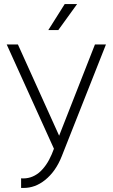

<svg xmlns="http://www.w3.org/2000/svg" viewBox="-20 -717 550 937"><path d="M356.4 -697.3Q333 -665 264.6 -570.3Q252.9 -570.3 215.8 -570.3Q236.3 -601.6 295.9 -697.3Q310.5 -697.3 356.4 -697.3ZM443.4 -500Q456.1 -500 497.1 -500Q443.4 -363.3 281.2 45.9Q252 120.1 199.2 162.1Q151.4 200.2 95.7 200.2Q89.8 200.2 83 200.2Q83 184.6 83 153.3Q130.9 157.2 169.9 126Q208 93.8 232.4 36.1Q235.4 27.3 243.2 8.8Q185.5 -118.2 12.7 -500Q26.4 -500 67.4 -500Q117.2 -388.7 268.6 -54.7Q312.5 -166 443.4 -500Z"/></svg>

Font: LeFont
Style: ExtraLight
Weight: 200
Designer: Leryon MEDIA
Version: Version 1.0